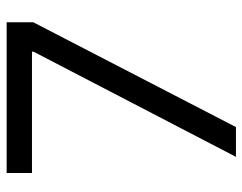

<svg xmlns="http://www.w3.org/2000/svg" viewBox="-98 -650 747 592"><g transform="rotate(-90 276.0 -353.5)"><path d="M413.1 -624V-628.9H39.1V-707H503.9V-625L180.7 0H88.9Z"/></g></svg>

Font: Pretendard Std Variable
Style: Regular
Weight: 400
Designer: Base glyphs from Inter by Rasmus Andersson; Hangeul glyphs from Noto Sans CJK(Source Han Sans) by Jang Soo-young and Kan
Foundry: Kil Hyung-jin
Version: Version 1.309;Glyphs 3.2 (3225)